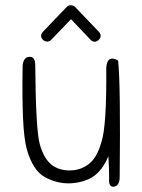

<svg xmlns="http://www.w3.org/2000/svg" viewBox="-20 -695 540 730"><path d="M114 -447Q116 -197 132 -144Q148 -90 177 -68Q204 -47 245 -47Q285 -47 316 -70Q348 -93 366 -156Q386 -219 384 -438Q388 -488 429 -465Q439 -374 435 -17Q433 12 412 15Q392 16 395 -17Q395 -55 392 -101Q381 -74 366.5 -55Q352 -36 335 -24Q300 -1 248 2Q197 4 150 -22Q105 -47 82 -127Q71 -167 67.5 -246.5Q64 -326 66 -447Q70 -479 93 -479Q114 -479 114 -447ZM143 -574 234 -669Q240 -675 250 -675Q259 -675 265 -669L356 -574Q370 -558 355 -543Q339 -529 324 -544L250 -622L175 -544Q169 -537 160 -537Q151 -537 144 -543Q129 -558 143 -574Z"/></svg>

Font: Yomogi
Style: Regular
Weight: 400
Designer: satsuyako
Foundry: satsuyako
Version: Version 3.100